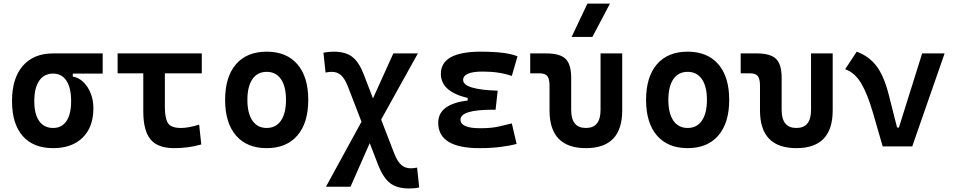

<svg xmlns="http://www.w3.org/2000/svg" viewBox="-20 -815 5313 1069"><path d="M275.9 9.8Q165.5 9.8 106.2 -57.9Q46.9 -125.5 46.9 -252Q46.9 -378.9 106.9 -448.2Q167 -517.6 275.9 -517.6H551.8V-405.3H385.3V-388.7Q418 -383.3 443.8 -358.4Q469.7 -333.5 484.9 -295.7Q500 -257.8 500 -212.4Q500 -107.9 440.4 -49.1Q380.9 9.8 275.9 9.8ZM275.9 -102.5Q324.2 -102.5 350.1 -141.1Q376 -179.7 376 -252Q376 -325.7 349.9 -365.5Q323.7 -405.3 275.9 -405.3Q225.6 -405.3 198.2 -365.5Q170.9 -325.7 170.9 -252Q170.9 -179.7 198 -141.1Q225.1 -102.5 275.9 -102.5Z M949.2 9.8Q857.9 9.8 817.9 -39.1Q777.8 -87.9 777.8 -195.3V-406.7H634.8V-517.6H1103.5V-406.7H897.9V-219.7Q897.9 -158.2 914.6 -130.4Q931.2 -102.5 988.3 -102.5Q1008.3 -102.5 1033.7 -107.2Q1059.1 -111.8 1088.9 -121.1L1100.6 -10.7Q1063 0 1025.9 4.9Q988.8 9.8 949.2 9.8Z M1464.8 9.8Q1354.5 9.8 1293.9 -60.5Q1233.4 -130.9 1233.4 -258.8Q1233.4 -387.2 1293.9 -457.3Q1354.5 -527.3 1464.8 -527.3Q1575.2 -527.3 1635.7 -457.3Q1696.3 -387.2 1696.3 -258.8Q1696.3 -130.9 1635.7 -60.5Q1575.2 9.8 1464.8 9.8ZM1464.8 -102.5Q1516.1 -102.5 1544.2 -143.3Q1572.3 -184.1 1572.3 -258.8Q1572.3 -334 1544.2 -374.5Q1516.1 -415 1464.8 -415Q1413.6 -415 1385.5 -374.5Q1357.4 -334 1357.4 -258.8Q1357.4 -184.1 1385.5 -143.3Q1413.6 -102.5 1464.8 -102.5Z M2257.3 234.4Q2190.4 234.4 2151.9 204.6Q2113.3 174.8 2085 102.1L2038.6 -18.1L1931.6 224.6H1794.9L1992.7 -137.2L1917.5 -332Q1899.9 -377.4 1878.9 -396.2Q1857.9 -415 1827.6 -415Q1812 -415 1792.5 -411.1L1780.8 -521.5Q1807.6 -527.3 1837.4 -527.3Q1903.3 -527.3 1940.9 -498.8Q1978.5 -470.2 2005.4 -400.4L2056.6 -267.1L2169.9 -517.6H2306.6L2102.1 -149.4L2174.8 39.1Q2192.9 85 2214.4 103.5Q2235.8 122.1 2267.1 122.1Q2273.9 122.1 2283.4 121.1Q2293 120.1 2302.2 118.2L2314 228.5Q2300.3 231.9 2286.1 233.2Q2272 234.4 2257.3 234.4Z M2649.4 9.8Q2419.9 9.8 2419.9 -131.8Q2419.9 -235.4 2584 -255.4V-269.5Q2434.6 -304.7 2434.6 -403.8Q2434.6 -527.3 2657.2 -527.3Q2799.3 -527.3 2861.3 -501.5L2829.6 -392.1Q2760.7 -416.5 2668 -416.5Q2558.6 -416.5 2558.6 -369.6Q2558.6 -316.4 2751 -310.1L2739.3 -204.1H2723.6Q2543.9 -204.1 2543.9 -148.9Q2543.9 -101.1 2653.3 -101.1Q2715.8 -101.1 2756.6 -110.4Q2797.4 -119.6 2829.6 -127.9L2856.4 -13.7Q2816.4 -2.9 2764.2 3.4Q2711.9 9.8 2649.4 9.8Z M3242.2 9.8Q3039.6 9.8 3039.6 -200.2V-338.4Q3039.6 -376 3027.3 -391.4Q3015.1 -406.7 2984.9 -406.7H2932.1V-517.6H3021.5Q3098.1 -517.6 3129.2 -487.1Q3160.2 -456.5 3160.2 -380.9V-202.6Q3160.2 -102.5 3242.2 -102.5Q3323.7 -102.5 3323.7 -202.6V-517.6H3444.3V-200.2Q3444.3 9.8 3242.2 9.8ZM3162.6 -609.4 3250.5 -794.9H3376L3278.3 -609.4Z M3808.6 9.8Q3698.2 9.8 3637.7 -60.5Q3577.1 -130.9 3577.1 -258.8Q3577.1 -387.2 3637.7 -457.3Q3698.2 -527.3 3808.6 -527.3Q3918.9 -527.3 3979.5 -457.3Q4040 -387.2 4040 -258.8Q4040 -130.9 3979.5 -60.5Q3918.9 9.8 3808.6 9.8ZM3808.6 -102.5Q3859.9 -102.5 3887.9 -143.3Q3916 -184.1 3916 -258.8Q3916 -334 3887.9 -374.5Q3859.9 -415 3808.6 -415Q3757.3 -415 3729.2 -374.5Q3701.2 -334 3701.2 -258.8Q3701.2 -184.1 3729.2 -143.3Q3757.3 -102.5 3808.6 -102.5Z M4414.1 9.8Q4211.4 9.8 4211.4 -200.2V-338.4Q4211.4 -376 4199.2 -391.4Q4187 -406.7 4156.7 -406.7H4104V-517.6H4193.4Q4270 -517.6 4301 -487.1Q4332 -456.5 4332 -380.9V-202.6Q4332 -102.5 4414.1 -102.5Q4495.6 -102.5 4495.6 -202.6V-517.6H4616.2V-200.2Q4616.2 9.8 4414.1 9.8Z M4894.5 0 4839.4 -190.4Q4809.6 -292.5 4774.7 -351.3Q4739.7 -410.2 4685.5 -429.7L4750 -527.3Q4818.4 -502 4859.9 -447.5Q4901.4 -393.1 4928.2 -288.1L4974.6 -105H4984.9L5114.3 -517.6H5239.3L5059.1 0Z"/></svg>

Font: Cascadia Mono PL SemiBold
Style: Regular
Weight: 600
Monospace: yes
Designer: Aaron Bell
Foundry: Saja Typeworks
Version: Version 2404.023; ttfautohint (v1.8.4)